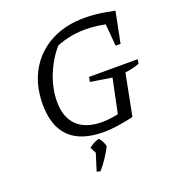

<svg xmlns="http://www.w3.org/2000/svg" viewBox="-155 -791 1050 1137"><g transform="rotate(-20 370.0 -223.0)"><path d="M383 9Q240 9 168.5 -60.5Q97 -130 97 -268Q97 -388 147.5 -477.5Q198 -567 289.5 -616.5Q381 -666 504 -666Q531 -666 562 -663.5Q593 -661 626 -655.5Q659 -650 692 -643L654 -576Q611 -588 568 -594Q525 -600 483 -600Q428 -600 376 -588Q324 -576 274 -553L312 -574Q283 -544 259 -505.5Q235 -467 217.5 -425Q200 -383 191 -339Q182 -295 182 -254Q182 -155 236.5 -102.5Q291 -50 395 -50Q462 -50 560 -78L571 -17Q508 -3 464.5 3Q421 9 383 9ZM486 -17 540 -277 405 -298 411 -328H717L713 -301Q696 -294 673.5 -288.5Q651 -283 622 -279L571 -17ZM622 -448 605 -643H692L653 -448ZM261 215 297 100 369 93Q332 164 284 220ZM306 129 275 70Q301 47 339 36Q361 60 369 93Z"/></g></svg>

Font: Piazzolla Thin
Style: Italic
Weight: 400
Italic angle: -11.3°
Version: Version 2.005